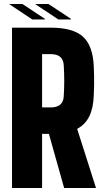

<svg xmlns="http://www.w3.org/2000/svg" viewBox="-20 -938 519 958"><path d="M40 0V-800H233Q345 -800 394.5 -754.5Q444 -709 448 -605Q449 -577 449.5 -556Q450 -535 449.5 -514Q449 -493 448 -465Q446 -400 426 -358.5Q406 -317 365 -295L459 0H300L224 -270H190V0ZM190 -402H233Q295 -402 298 -457Q303 -535 298 -613Q295 -668 233 -668H190ZM141 -841 28 -916V-918H92L204 -844V-841ZM158 -916V-918H222L334 -844V-841H271Z"/></svg>

Font: Big Shoulders Display Black
Style: Regular
Weight: 900
Designer: Patric King
Foundry: XO Type Co
Version: Version 1.000; ttfautohint (v1.8.2)